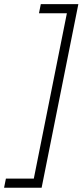

<svg xmlns="http://www.w3.org/2000/svg" viewBox="-109 -718 405 924"><path d="M268.1 -698.2 91.3 185.5H-89.4L-80.6 141.6H53.7L212.9 -654.3H78.6L87.4 -698.2Z"/></svg>

Font: Sansation Light
Style: Light Italic
Weight: 300
Designer: Bernd Montag
Version: Version 1.301